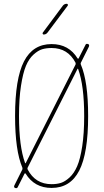

<svg xmlns="http://www.w3.org/2000/svg" viewBox="-20 -970 540 1001"><path d="M208 -790Q204.1 -790 202.6 -793.5Q201.2 -796.9 203.1 -799.8L307.6 -940.4Q315.4 -950.2 328.1 -950.2Q332 -950.2 333.5 -946.8Q335 -943.4 333 -940.4L227.5 -799.8Q219.7 -790 208 -790ZM79.1 -365.2Q79.1 -207 110.4 -121.1Q112.3 -116.2 114.3 -120.1L374 -633.8Q375 -637.7 374 -642.6Q334 -719.7 249 -719.7Q221.7 -719.7 200.2 -713.4Q178.7 -707 154.8 -685.5Q130.9 -664.1 115.2 -626.5Q99.6 -588.9 89.4 -522.5Q79.1 -456.1 79.1 -365.2ZM387.7 -609.4Q385.7 -614.3 383.8 -610.4L124 -95.7Q122.1 -91.8 124 -86.9Q164.1 -9.8 249 -9.8Q276.4 -9.8 297.9 -16.6Q319.3 -23.4 342.8 -44.9Q366.2 -66.4 382.3 -103.5Q398.4 -140.6 408.7 -207.5Q418.9 -274.4 418.9 -365.2Q418.9 -523.4 387.7 -609.4ZM58.6 9.8Q50.8 6.8 54.7 -2.9L96.7 -86.9Q97.7 -91.8 96.7 -95.7Q58.6 -184.6 58.6 -365.2Q58.6 -559.6 105 -649.9Q151.4 -740.2 249 -740.2Q338.9 -740.2 384.8 -665Q385.7 -664.1 387.2 -664.1Q388.7 -664.1 389.6 -665L425.8 -736.3Q428.7 -744.1 439.5 -740.2Q447.3 -737.3 443.4 -726.6L401.4 -642.6Q399.4 -637.7 401.4 -633.8Q439.5 -544.9 439.5 -365.2Q439.5 -170.9 393.1 -80.6Q346.7 9.8 249 9.8Q159.2 9.8 113.3 -65.4Q112.3 -66.4 110.8 -66.4Q109.4 -66.4 108.4 -65.4L72.3 5.9Q68.4 13.7 58.6 9.8Z"/></svg>

Font: Rounded Mgen+ 1m thin
Style: Regular
Weight: 100
Designer: [Source Han Sans]
Ryoko NISHIZUKA  (kana & ideographs); Paul D. Hunt (Latin, Greek & Cyrillic); Wenlong ZHANG  (bopomofo
Version: Version 1.059.20150602